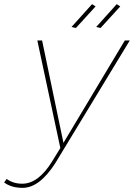

<svg xmlns="http://www.w3.org/2000/svg" viewBox="-118 -712 667 926"><path d="M248 -577 227 -582 326 -692 343 -681ZM367 -577 346 -582 445 -692 462 -681ZM-9 194Q-63 194 -98 168L-86 151Q-54 174 -11 174Q67 174 133 67L173 2L62 -517H85L188 -23L484 -517H508L148 76Q72 194 -9 194Z"/></svg>

Font: Argentum Sans Thin
Style: Italic
Weight: 100
Italic angle: -11°
Designer: Julieta Ulanovsky (font), Cristiano Sobral (main changes and remaster)
Foundry: Julieta Ulanovsky (font), Cristiano Sobral (main changes and remaster)
Version: Version 2.007;June 15, 2022;FontCreator 14.0.0.2814 64-bit; 